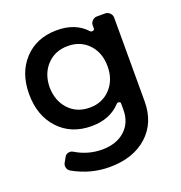

<svg xmlns="http://www.w3.org/2000/svg" viewBox="-132 -649 903 959"><g transform="rotate(-20 320.0 -169.5)"><path d="M530 -532Q544 -532 554.5 -521.5Q565 -511 565 -497V-52Q565 62 490 129.5Q415 197 289 197Q189 197 98 146Q85 138 81.5 125Q78 112 85 99L101 71Q107 61 120 58.5Q133 56 143 62Q209 102 284 102Q360 102 405.5 61Q451 20 451 -49V-83Q451 -90 442.5 -91.5Q434 -93 430 -88Q373 -26 275 -26Q167 -26 101 -97Q35 -168 35 -283Q35 -396 100 -465.5Q165 -535 271 -536Q372 -537 429 -474Q434 -469 442.5 -471Q451 -473 451 -480V-497Q451 -511 461.5 -521.5Q472 -532 486 -532ZM298 -116Q365 -116 408 -162Q451 -208 451 -280Q451 -352 408.5 -397.5Q366 -443 298 -443Q230 -443 187 -397.5Q144 -352 143 -280Q144 -208 186.5 -162Q229 -116 298 -116Z"/></g></svg>

Font: Trueno
Style: Round
Weight: 400
Designer: Julieta Ulanovsky, Jasper
Foundry: Julieta Ulanovsky, Cannot Into Space Fonts
Version: Version 3.001